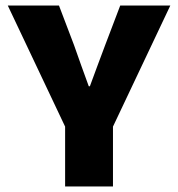

<svg xmlns="http://www.w3.org/2000/svg" viewBox="-20 -670 640 690"><path d="M214 0V-215L8 -650H192L246 -508Q259 -470 272 -434.5Q285 -399 299 -360H303Q317 -399 330.5 -434.5Q344 -470 358 -508L412 -650H592L386 -215V0Z"/></svg>

Font: Source Code Pro Black
Style: Regular
Weight: 900
Monospace: yes
Designer: Paul D. Hunt, Teo Tuominen
Foundry: Adobe Systems Incorporated
Version: Version 2.030;PS 1.000;hotconv 16.6.51;makeotf.lib2.5.65220